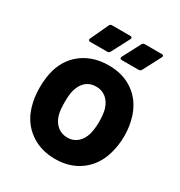

<svg xmlns="http://www.w3.org/2000/svg" viewBox="-168 -817 884 942"><g transform="rotate(30 274.5 -346.0)"><path d="M53 -156Q39 -203 39 -258Q39 -317 53 -364Q76 -438 136 -480Q196 -522 280 -522Q362 -522 420 -480.5Q478 -439 502 -365Q518 -315 518 -260Q518 -206 504 -159Q482 -81 422.5 -36.5Q363 8 279 8Q195 8 135 -36Q75 -80 53 -156ZM368 -188Q376 -220 376 -258Q376 -300 368 -329Q357 -363 334 -382Q311 -401 278 -401Q244 -401 221.5 -382Q199 -363 189 -329Q181 -305 181 -258Q181 -213 188 -188Q198 -153 221.5 -133Q245 -113 279 -113Q312 -113 335 -133Q358 -153 368 -188ZM133 -590 180 -691Q184 -700 194 -700H297Q304 -700 306.5 -696Q309 -692 306 -686L253 -585Q248 -576 238 -576H143Q136 -576 133 -579.5Q130 -583 133 -590ZM312 -590 365 -691Q369 -700 380 -700H476Q483 -700 485 -696Q487 -692 484 -686L431 -585Q426 -576 416 -576H321Q314 -576 311.5 -580Q309 -584 312 -590Z"/></g></svg>

Font: UMi
Style: Bold
Weight: 700
Designer: Peter Middis
Foundry: We Are UMi
Version: Version 1.0